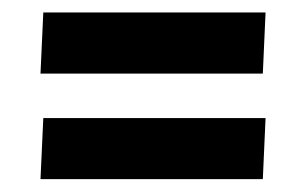

<svg xmlns="http://www.w3.org/2000/svg" viewBox="-20 -378 481 302"><path d="M393.4 -96.2H43.7L48.1 -192.3H397.7ZM393.4 -262.2H43.7L48.1 -358.4H397.7Z"/></svg>

Font: Wabroye
Style: Medium
Weight: 500
Designer: gluk
Foundry: gluk
Version: Version 0.14